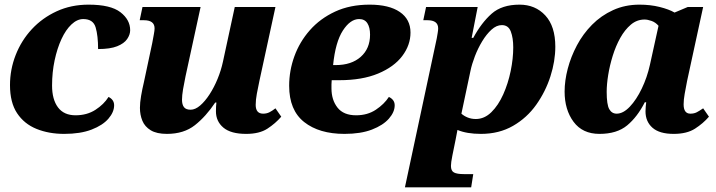

<svg xmlns="http://www.w3.org/2000/svg" viewBox="-20 -566 3082 826"><path d="M256 10Q190 10 137 -11.5Q84 -33 53.5 -79Q23 -125 23 -200Q23 -267 47.5 -329.5Q72 -392 117 -440.5Q162 -489 224 -517.5Q286 -546 361 -546Q456 -546 498 -513.5Q540 -481 540 -436Q540 -417 527 -398Q514 -379 484 -367Q454 -355 402 -355Q402 -412 391.5 -448Q381 -484 338 -484Q312 -484 287.5 -461Q263 -438 244.5 -398Q226 -358 215 -306.5Q204 -255 204 -198Q204 -138 229.5 -104Q255 -70 305 -70Q354 -70 390.5 -93.5Q427 -117 447 -149Q471 -137 471 -113Q471 -84 446.5 -55.5Q422 -27 374 -8.5Q326 10 256 10Z M698 10Q654 10 628.5 -5.5Q603 -21 592.5 -46.5Q582 -72 582 -102Q582 -124 587 -153.5Q592 -183 599 -212L635 -381Q639 -403 642 -419Q645 -435 645 -444Q645 -479 599 -479H581L593 -536H843L778 -237Q772 -209 767.5 -182Q763 -155 763 -137Q763 -116 771.5 -105Q780 -94 800 -94Q820 -94 841 -112Q862 -130 881.5 -160Q901 -190 916 -226.5Q931 -263 939 -300L990 -536H1165L1096 -218Q1090 -190 1085 -163Q1080 -136 1080 -115Q1080 -77 1112 -77Q1127 -77 1139 -83Q1151 -89 1165 -100L1190 -64Q1165 -35 1130.5 -12.5Q1096 10 1039 10Q973 10 941 -17Q909 -44 909 -87Q909 -99 909.5 -108Q910 -117 911 -125H906Q866 -65 818.5 -27.5Q771 10 698 10Z M1462 10Q1353 10 1288.5 -41Q1224 -92 1224 -197Q1224 -262 1246.5 -324Q1269 -386 1313 -436Q1357 -486 1421.5 -516Q1486 -546 1570 -546Q1654 -546 1700 -514.5Q1746 -483 1746 -426Q1746 -372 1710.5 -325Q1675 -278 1606.5 -249.5Q1538 -221 1440 -221H1407Q1406 -212 1406 -203Q1406 -194 1406 -186Q1406 -136 1432 -103Q1458 -70 1512 -70Q1561 -70 1597 -94Q1633 -118 1653 -149Q1678 -137 1678 -113Q1678 -84 1653 -55.5Q1628 -27 1580 -8.5Q1532 10 1462 10ZM1413 -286H1424Q1492 -286 1532 -321.5Q1572 -357 1572 -417Q1572 -448 1560.5 -466Q1549 -484 1525 -484Q1487 -484 1455 -434.5Q1423 -385 1413 -286Z M1722 240 1859 -401Q1861 -413 1863 -424.5Q1865 -436 1865 -444Q1865 -479 1819 -479H1801L1813 -536H2035L2009 -403H2016Q2051 -468 2095 -507Q2139 -546 2215 -546Q2283 -546 2326 -499.5Q2369 -453 2369 -365Q2369 -303 2348 -237.5Q2327 -172 2287 -115.5Q2247 -59 2187 -24.5Q2127 10 2049 10Q1988 10 1948 -7Q1947 -1 1944.5 11.5Q1942 24 1940 35L1926 104Q1920 134 1920 148Q1920 169 1933 176Q1946 183 1975 183H2016L2007 240ZM2027 -54Q2064 -54 2094 -83.5Q2124 -113 2145 -160Q2166 -207 2177 -260.5Q2188 -314 2188 -362Q2188 -403 2177.5 -430.5Q2167 -458 2139 -458Q2116 -458 2094.5 -438.5Q2073 -419 2054.5 -388.5Q2036 -358 2023 -324Q2010 -290 2004 -261L1965 -77Q1976 -67 1992 -60.5Q2008 -54 2027 -54Z M2559 10Q2486 10 2447.5 -42Q2409 -94 2409 -172Q2409 -219 2422.5 -270.5Q2436 -322 2462 -371Q2488 -420 2527 -459.5Q2566 -499 2617.5 -522.5Q2669 -546 2731 -546Q2778 -546 2818 -536Q2858 -526 2882 -512L2939 -536H3005L2936 -218Q2930 -187 2925.5 -162Q2921 -137 2921 -117Q2921 -77 2950 -77Q2966 -77 2977.5 -83Q2989 -89 3005 -100L3030 -64Q3005 -35 2970 -12.5Q2935 10 2878 10Q2817 10 2787 -16.5Q2757 -43 2757 -87Q2757 -99 2758 -107.5Q2759 -116 2760 -126H2754Q2722 -63 2678 -26.5Q2634 10 2559 10ZM2633 -77Q2661 -77 2689.5 -107Q2718 -137 2741 -185Q2764 -233 2776 -287L2813 -455Q2800 -470 2783 -476Q2766 -482 2753 -482Q2720 -482 2694 -460Q2668 -438 2648.5 -403Q2629 -368 2616 -326Q2603 -284 2596.5 -243.5Q2590 -203 2590 -171Q2590 -116 2601 -96.5Q2612 -77 2633 -77Z"/></svg>

Font: Noto Serif ExtraBold
Style: Italic
Weight: 800
Italic angle: -12°
Designer: Monotype Design Team
Foundry: Monotype Imaging Inc.
Version: Version 2.013